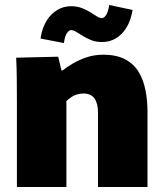

<svg xmlns="http://www.w3.org/2000/svg" viewBox="-20 -752 662 772"><path d="M48 -337Q48 -389 47.5 -435Q47 -481 45 -520L214 -524L227 -469H232Q248 -482 272.5 -496.5Q297 -511 328 -521.5Q359 -532 395 -532Q449 -532 484 -513Q519 -494 538 -462Q557 -430 565 -389Q573 -348 573 -304V0H374V-300Q374 -318 370.5 -332Q367 -346 360 -356Q353 -366 342 -371Q331 -376 316 -376Q301 -376 288.5 -372Q276 -368 266 -361Q256 -354 247 -346V0H48ZM419 -732 513 -712Q503 -651 470 -617Q437 -583 390 -583Q366 -583 347 -590.5Q328 -598 313 -607.5Q298 -617 286.5 -624Q275 -631 266 -631Q258 -631 249.5 -619.5Q241 -608 237 -579L143 -597Q152 -658 186 -692.5Q220 -727 266 -727Q289 -727 308 -720Q327 -713 342 -703.5Q357 -694 369 -686.5Q381 -679 390 -679Q398 -679 406.5 -691.5Q415 -704 419 -732Z"/></svg>

Font: Murecho Thin Black
Style: Regular
Weight: 900
Version: Version 1.010